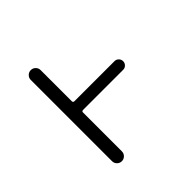

<svg xmlns="http://www.w3.org/2000/svg" viewBox="-140 -673 780 780"><g transform="rotate(-45 250.0 -283.5)"><path d="M403.3 -330.1Q413.1 -330.1 420.4 -322.8Q427.7 -315.4 427.7 -305.2Q427.7 -294.9 420.4 -287.6Q413.1 -280.3 403.3 -280.3H172.9Q165 -280.3 165 -273.4V-49.8Q165 -38.1 156.7 -29.8Q148.4 -21.5 136.7 -21.5Q125 -21.5 116.7 -29.8Q108.4 -38.1 108.4 -49.8V-516.6Q108.4 -528.3 116.7 -536.6Q125 -544.9 136.7 -544.9Q148.4 -544.9 156.7 -536.6Q165 -528.3 165 -516.6V-337.9Q165 -330.1 172.9 -330.1Z"/></g></svg>

Font: Rounded-X Mgen+ 1m light
Style: Regular
Weight: 200
Designer: [Source Han Sans]
Ryoko NISHIZUKA  (kana & ideographs); Paul D. Hunt (Latin, Greek & Cyrillic); Wenlong ZHANG  (bopomofo
Version: Version 1.059.20150602